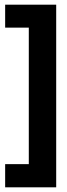

<svg xmlns="http://www.w3.org/2000/svg" viewBox="-20 -711 287 820"><path d="M220 89H2V-10H103V-593H2V-691H220Z"/></svg>

Font: Bricolage Grotesque 48pt Condensed SemiBold
Style: Regular
Weight: 600
Width: 3
Designer: Mathieu Triay
Foundry: Atelier Triay
Version: Version 1.000; ttfautohint (v1.8.4.7-5d5b);gftools[0.9.32]